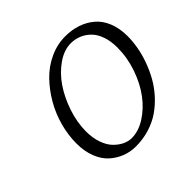

<svg xmlns="http://www.w3.org/2000/svg" viewBox="-176 -890 1080 1080"><g transform="rotate(-45 364.0 -350.0)"><path d="M97.2 0ZM321.8 9.8Q278.8 9.8 239.5 -5.4Q200.2 -20.5 167.7 -49.8Q135.3 -79.1 116.2 -127.9Q97.2 -176.8 97.2 -238.8Q97.2 -304.7 115.5 -372.6Q133.8 -440.4 168.7 -500.5Q203.6 -560.5 249.5 -607.7Q295.4 -654.8 355.2 -682.4Q415 -710 479 -710Q531.2 -710 575.7 -694.8Q620.1 -679.7 654.5 -650.4Q689 -621.1 708.5 -573Q728 -524.9 728 -462.9Q728 -421.4 720.2 -377Q712.4 -332.5 695.8 -286.1Q679.2 -239.7 655.5 -197Q631.8 -154.3 597.9 -116.5Q564 -78.6 523.7 -50.5Q483.4 -22.5 431.4 -6.3Q379.4 9.8 321.8 9.8ZM473.1 -660.2Q419.9 -660.2 366.5 -623.3Q313 -586.4 273.2 -528.3Q233.4 -470.2 208.3 -395.3Q183.1 -320.3 183.1 -248Q183.1 -195.8 198 -154.3Q212.9 -112.8 236.6 -88.9Q260.3 -64.9 286.6 -52.5Q313 -40 338.9 -40Q393.6 -40 448.5 -75Q503.4 -109.9 545.9 -166.5Q588.4 -223.1 615.2 -300.5Q642.1 -377.9 642.1 -458Q642.1 -509.3 627.9 -549.1Q613.8 -588.9 589.6 -612.5Q565.4 -636.2 535.9 -648.2Q506.3 -660.2 473.1 -660.2Z"/></g></svg>

Font: Pfennig
Style: Italic
Weight: 500
Italic angle: -13°
Version: Version 20120410 ; ttfautohint (v0.8)